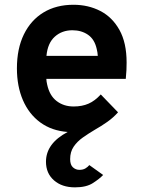

<svg xmlns="http://www.w3.org/2000/svg" viewBox="-20 -543 597 806"><path d="M295 243.5Q240 243.5 206.5 214Q173 184.5 173 136Q173 59 264 11Q197 6 149.2 -29Q101.5 -64 76.2 -122.5Q51 -181 51 -256Q51 -338.5 80.2 -398.5Q109.5 -458.5 162.8 -490.8Q216 -523 288.5 -523Q350.5 -523 401 -497Q451.5 -471 481.5 -417.2Q511.5 -363.5 511.5 -280.5Q511.5 -267.5 510.8 -248.8Q510 -230 508 -212H174.5Q175 -200.5 178 -188Q188 -141.5 217.8 -118.8Q247.5 -96 289 -96Q324.5 -96 351.5 -107.8Q378.5 -119.5 403 -146.5L475.5 -71.5Q455.5 -49 430.2 -31.2Q405 -13.5 378.5 1.5Q351.5 17.5 327.8 34.2Q304 51 289.2 72.8Q274.5 94.5 274.5 125Q274.5 149 286.2 159.5Q298 170 313 170Q328.5 170 338.5 164Q348.5 158 355 150L413 191.5Q398.5 207 370.5 225.2Q342.5 243.5 295 243.5ZM175 -308.5H390.5Q390 -316 389 -322.8Q388 -329.5 386 -337.5Q377 -378 349.5 -397Q322 -416 284 -416Q240 -416 210 -389Q180 -362 175 -308.5Z"/></svg>

Font: Overpass
Style: Bold
Weight: 700
Designer: Delve Withrington, Dave Bailey, Thomas Jockin
Foundry: Delve Fonts LLC
Version: Version 4.000; ttfautohint (v1.8.3)